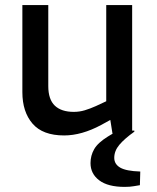

<svg xmlns="http://www.w3.org/2000/svg" viewBox="-20 -523 613 752"><path d="M231.2 7.5Q147.2 7.5 107.4 -38.8Q67.6 -85.1 67.6 -162V-503.2H169.1V-185.8Q169.1 -133.7 194.7 -109.2Q220.4 -84.8 269 -84.8Q291.2 -84.8 312.1 -91.1Q333 -97.4 355.5 -107.5L396.1 -126.4V-503.2H497.6V0H420.5L408.1 -78.4L429 -62.5L376.1 -33.5Q338 -13 301.7 -2.8Q265.4 7.5 231.2 7.5ZM468.2 209Q402.5 209 368.5 183.2Q334.5 157.5 334.5 115.8Q334.5 86.3 348.9 61.2Q363.3 36 402.8 11.6L441.6 -11.8L506.2 -11.5V-7.3Q467.4 20.4 447.5 44.1Q427.5 67.8 427.5 95.2Q427.5 119.9 450.8 133.5Q474.1 147.1 529.4 148.8L527.9 202.3Q518.9 203.5 504 206.3Q489.2 209 468.2 209Z"/></svg>

Font: REM Medium
Style: Regular
Weight: 500
Designer: Octavio Pardo
Foundry: Ashler Design
Version: Version 1.005;gftools[0.9.28]